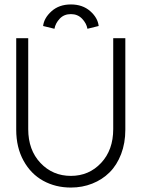

<svg xmlns="http://www.w3.org/2000/svg" viewBox="-20 -832 654 864"><path d="M174 -715Q178 -751 212 -781.5Q246 -812 299 -812Q351.5 -812 385.8 -782Q420 -752 424 -715L373.5 -702.5Q369 -727.5 349.2 -748Q329.5 -768.5 299 -768.5Q268 -768.5 248.8 -748Q229.5 -727.5 225 -702.5ZM489.5 -660H544V-248Q544 -188 525 -138.5Q506 -89 473 -56.2Q440 -23.5 395.2 -5.8Q350.5 12 299 12Q230 12 174.5 -18.5Q119 -49 86 -108.8Q53 -168.5 53 -248V-660H107V-251Q107 -157 162 -98.8Q217 -40.5 299 -40.5Q380.5 -40.5 435 -98.8Q489.5 -157 489.5 -251Z"/></svg>

Font: League Spartan Light
Style: Regular
Weight: 277
Foundry: The League of Moveable Type
Version: Version 2.002